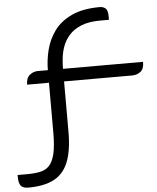

<svg xmlns="http://www.w3.org/2000/svg" viewBox="-108 -775 930 1139"><g transform="rotate(-5 357.0 -205.0)"><path d="M190 -2V-299H60Q60 -339 82 -356.5Q104 -374 130 -374H190Q190 -433 205 -493.5Q220 -554 257 -605.5Q294 -657 361 -688.5Q428 -720 531 -720Q548 -720 562.5 -709Q577 -698 577 -660V-640H525Q456 -640 410.5 -621Q365 -602 338.5 -571.5Q312 -541 299.5 -505.5Q287 -470 283.5 -435Q280 -400 280 -374H757Q757 -331 735 -315Q713 -299 687 -299H280V0Q280 113 252.5 181Q225 249 166.5 279.5Q108 310 13 310Q-18 310 -30.5 294Q-43 278 -43 241V230H13Q58 230 91.5 223Q125 216 146.5 193Q168 170 179 123.5Q190 77 190 -2Z"/></g></svg>

Font: Warnes
Style: Regular
Weight: 400
Designer: Eduardo Rodriguez Tunni
Foundry: Eduardo Rodriguez Tunni
Version: Version 1.002; ttfautohint (v1.8.4.7-5d5b);gftools[0.9.23]